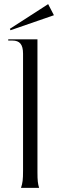

<svg xmlns="http://www.w3.org/2000/svg" viewBox="-20 -913 282 933"><path d="M82 0H170C164 -20 162 -36 162 -76V-722H20V-716H40C76 -716 92 -697 92 -652V-84C92 -40 90 -24 82 0ZM31 -766 242 -839 214 -893 28 -773Z"/></svg>

Font: Sinistre
Style: Regular
Weight: 400
Designer: Jules Durand
Foundry: Collletttivo
Version: Version 69.420;Glyphs 3.2 (3217)